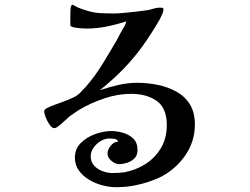

<svg xmlns="http://www.w3.org/2000/svg" viewBox="-20 -736 1040 800"><path d="M792 -217Q792 -145 750.5 -86.5Q709 -28 646 3Q624 13 599 21.5Q574 30 549 35Q527 40 506 42Q485 44 463 44Q438 44 408 36.5Q378 29 352 13.5Q326 -2 309 -25Q292 -48 292 -79Q292 -116 317 -140.5Q342 -165 377 -177.5Q412 -190 443 -190Q466 -190 491.5 -183Q517 -176 535 -159Q553 -142 553 -111Q553 -87 538 -74Q523 -61 505.5 -56.5Q488 -52 479 -52Q460 -52 444 -66Q428 -80 428 -96Q428 -112 441 -128.5Q454 -145 472 -146Q469 -156 456.5 -157.5Q444 -159 436 -159Q418 -159 400 -148.5Q382 -138 370 -121Q358 -104 358 -85Q358 -61 372.5 -45.5Q387 -30 408 -22.5Q429 -15 448 -15Q472 -15 497 -18Q546 -27 586 -52.5Q626 -78 650.5 -119Q675 -160 675 -215Q675 -286 633 -315.5Q591 -345 526 -345Q471 -345 414.5 -326Q358 -307 311 -279Q302 -274 292 -266.5Q282 -259 272 -253Q259 -242 246 -229.5Q233 -217 219 -207Q212 -202 206 -202Q197 -202 187 -216Q177 -230 170.5 -247Q164 -264 164 -271Q164 -280 176.5 -286Q189 -292 196 -295Q219 -304 242.5 -312Q266 -320 288 -331Q304 -339 315.5 -351Q327 -363 339 -376Q377 -420 408.5 -471.5Q440 -523 469 -573Q474 -583 479.5 -593.5Q485 -604 491 -614Q496 -622 500 -629.5Q504 -637 506 -647Q467 -634 424.5 -625.5Q382 -617 341 -617Q335 -617 318.5 -618Q302 -619 287.5 -622Q273 -625 273 -632Q273 -637 273 -654.5Q273 -672 273.5 -689.5Q274 -707 276 -710Q278 -716 284 -716Q286 -716 287 -714.5Q288 -713 289 -713Q304 -704 323.5 -697.5Q343 -691 359 -687Q380 -682 401 -681Q422 -680 443 -680Q452 -680 460.5 -680Q469 -680 479 -681Q508 -683 538.5 -686.5Q569 -690 598 -694Q609 -697 619.5 -700Q630 -703 641 -704Q643 -704 645 -704Q647 -704 649 -704Q652 -704 656.5 -703.5Q661 -703 661 -696Q661 -688 655.5 -676Q650 -664 646 -656Q609 -592 573 -542.5Q537 -493 495 -449.5Q453 -406 396 -360Q434 -373 473 -382Q512 -391 552 -391Q594 -391 636.5 -382.5Q679 -374 714.5 -354.5Q750 -335 771 -301.5Q792 -268 792 -217Z"/></svg>

Font: Kaisei Opti
Style: Bold
Weight: 700
Designer: Font-Kai, 金井和夫
Foundry: KAZUO KANAI
Version: Version 5.003